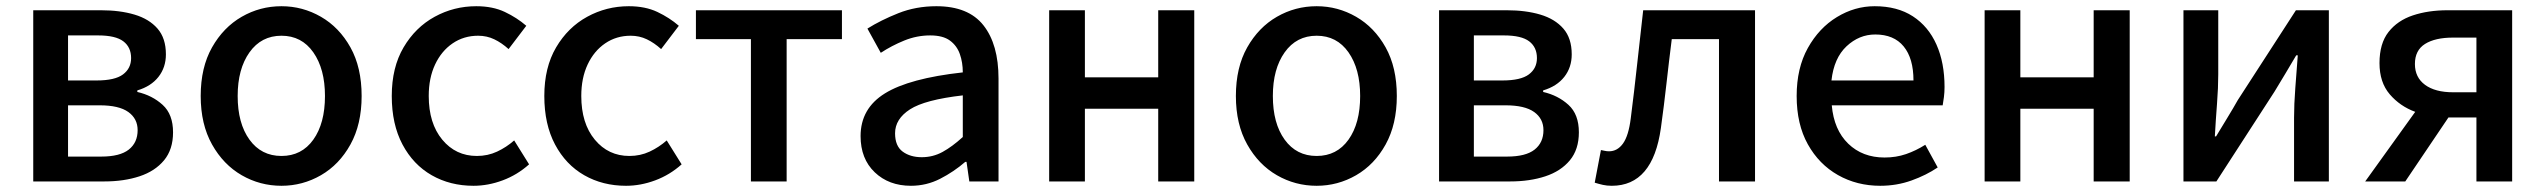

<svg xmlns="http://www.w3.org/2000/svg" viewBox="-20 -584 8192 618"><path d="M87 0V-551H305Q366 -551 413 -537Q460 -523 487 -492Q514 -461 514 -409Q514 -367 490 -336.5Q466 -306 422 -293V-288Q470 -277 503.5 -246.5Q537 -216 537 -158Q537 -103 508 -68Q479 -33 429 -16.5Q379 0 316 0ZM199 -325H291Q350 -325 376 -344.5Q402 -364 402 -397Q402 -432 377 -451Q352 -470 296 -470H199ZM199 -80H306Q366 -80 394.5 -102.5Q423 -125 423 -165Q423 -202 393 -223.5Q363 -245 301 -245H199Z M886 14Q817 14 758 -20Q699 -54 662.5 -119Q626 -184 626 -275Q626 -367 662.5 -431.5Q699 -496 758 -530Q817 -564 886 -564Q954 -564 1013 -530Q1072 -496 1108 -431.5Q1144 -367 1144 -275Q1144 -184 1108 -119Q1072 -54 1013 -20Q954 14 886 14ZM886 -82Q951 -82 988.5 -134.5Q1026 -187 1026 -275Q1026 -362 988.5 -415.5Q951 -469 886 -469Q821 -469 783 -415.5Q745 -362 745 -275Q745 -187 783 -134.5Q821 -82 886 -82Z M1504 14Q1429 14 1369.5 -20Q1310 -54 1275.5 -119Q1241 -184 1241 -275Q1241 -367 1279 -431.5Q1317 -496 1379 -530Q1441 -564 1513 -564Q1566 -564 1605 -545.5Q1644 -527 1674 -501L1617 -426Q1595 -446 1571 -457.5Q1547 -469 1519 -469Q1473 -469 1437 -444.5Q1401 -420 1380.5 -376.5Q1360 -333 1360 -275Q1360 -187 1403.5 -134.5Q1447 -82 1515 -82Q1550 -82 1580 -96Q1610 -110 1635 -132L1683 -55Q1645 -21 1598 -3.5Q1551 14 1504 14Z M1995 14Q1920 14 1860.5 -20Q1801 -54 1766.5 -119Q1732 -184 1732 -275Q1732 -367 1770 -431.5Q1808 -496 1870 -530Q1932 -564 2004 -564Q2057 -564 2096 -545.5Q2135 -527 2165 -501L2108 -426Q2086 -446 2062 -457.5Q2038 -469 2010 -469Q1964 -469 1928 -444.5Q1892 -420 1871.5 -376.5Q1851 -333 1851 -275Q1851 -187 1894.5 -134.5Q1938 -82 2006 -82Q2041 -82 2071 -96Q2101 -110 2126 -132L2174 -55Q2136 -21 2089 -3.5Q2042 14 1995 14Z M2397 0V-458H2220V-551H2690V-458H2512V0Z M2912 14Q2841 14 2795.5 -29.5Q2750 -73 2750 -146Q2750 -235 2828.5 -283.5Q2907 -332 3079 -351Q3079 -383 3069.5 -410Q3060 -437 3037.5 -453.5Q3015 -470 2974 -470Q2931 -470 2890.5 -453.5Q2850 -437 2815 -414L2772 -492Q2815 -519 2871.5 -541.5Q2928 -564 2994 -564Q3097 -564 3145.5 -502.5Q3194 -441 3194 -331V0H3100L3091 -63H3087Q3050 -31 3006 -8.5Q2962 14 2912 14ZM2947 -78Q2983 -78 3014 -95Q3045 -112 3079 -143V-277Q2957 -263 2909 -232Q2861 -201 2861 -155Q2861 -114 2885.5 -96Q2910 -78 2947 -78Z M3357 0V-551H3472V-335H3708V-551H3824V0H3708V-234H3472V0Z M4218 14Q4149 14 4090 -20Q4031 -54 3994.5 -119Q3958 -184 3958 -275Q3958 -367 3994.5 -431.5Q4031 -496 4090 -530Q4149 -564 4218 -564Q4286 -564 4345 -530Q4404 -496 4440 -431.5Q4476 -367 4476 -275Q4476 -184 4440 -119Q4404 -54 4345 -20Q4286 14 4218 14ZM4218 -82Q4283 -82 4320.5 -134.5Q4358 -187 4358 -275Q4358 -362 4320.5 -415.5Q4283 -469 4218 -469Q4153 -469 4115 -415.5Q4077 -362 4077 -275Q4077 -187 4115 -134.5Q4153 -82 4218 -82Z M4612 0V-551H4830Q4891 -551 4938 -537Q4985 -523 5012 -492Q5039 -461 5039 -409Q5039 -367 5015 -336.5Q4991 -306 4947 -293V-288Q4995 -277 5028.5 -246.5Q5062 -216 5062 -158Q5062 -103 5033 -68Q5004 -33 4954 -16.5Q4904 0 4841 0ZM4724 -325H4816Q4875 -325 4901 -344.5Q4927 -364 4927 -397Q4927 -432 4902 -451Q4877 -470 4821 -470H4724ZM4724 -80H4831Q4891 -80 4919.5 -102.5Q4948 -125 4948 -165Q4948 -202 4918 -223.5Q4888 -245 4826 -245H4724Z M5168 14Q5152 14 5139 11Q5126 8 5113 4L5133 -101Q5139 -100 5145.5 -98.5Q5152 -97 5159 -97Q5186 -97 5204 -122Q5222 -147 5229 -203Q5240 -289 5249.5 -376.5Q5259 -464 5269 -551H5629V0H5513V-458H5361Q5352 -387 5344 -315.5Q5336 -244 5326 -172Q5300 14 5168 14Z M6032 14Q5957 14 5896 -20.5Q5835 -55 5799 -119.5Q5763 -184 5763 -275Q5763 -365 5799 -429.5Q5835 -494 5892.5 -529Q5950 -564 6014 -564Q6087 -564 6137 -531.5Q6187 -499 6213 -440.5Q6239 -382 6239 -304Q6239 -287 6237 -271.5Q6235 -256 6233 -245H5876Q5883 -166 5929 -121.5Q5975 -77 6046 -77Q6083 -77 6115 -88Q6147 -99 6177 -118L6217 -45Q6180 -20 6132.5 -3Q6085 14 6032 14ZM5875 -325H6139Q6139 -396 6107.5 -434.5Q6076 -473 6016 -473Q5964 -473 5923.5 -435Q5883 -397 5875 -325Z M6368 0V-551H6483V-335H6719V-551H6835V0H6719V-234H6483V0Z M7008 0V-551H7120V-345Q7120 -302 7116 -250Q7112 -198 7109 -145H7113Q7128 -170 7148.5 -203.5Q7169 -237 7183 -262L7370 -551H7476V0H7364V-205Q7364 -248 7368 -300.5Q7372 -353 7376 -406H7371Q7356 -381 7336 -347Q7316 -313 7301 -289L7114 0Z M7876 -287H7951V-463H7876Q7818 -463 7785.5 -442.5Q7753 -422 7753 -378Q7753 -335 7785.5 -311Q7818 -287 7876 -287ZM7593 0 7754 -224Q7705 -242 7672 -280.5Q7639 -319 7639 -381Q7639 -444 7668 -481Q7697 -518 7746.5 -534.5Q7796 -551 7858 -551H8066V0H7951V-206H7862H7861L7722 0Z"/></svg>

Font: Source Han Sans SC Medium
Style: Regular
Weight: 500
Designer: Ryoko NISHIZUKA 西塚涼子 (kana, bopomofo & ideographs); Paul D. Hunt (Latin, Greek & Cyrillic); Sandoll Communications 산돌커뮤니
Foundry: Adobe
Version: Version 2.004;hotconv 1.0.118;makeotfexe 2.5.65603